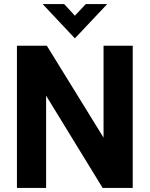

<svg xmlns="http://www.w3.org/2000/svg" viewBox="-20 -921 734 941"><path d="M63 -697H209.5L487.5 -246.5V-697H630.5V0H483L206 -452V0H63ZM189 -901H294.5L347 -844L400.5 -901H505.5L347 -733Z"/></svg>

Font: HK Grotesk ExtraBold
Style: Regular
Weight: 800
Designer: Alfredo Marco Pradil
Foundry: Hanken Design Co.
Version: Version 3.001